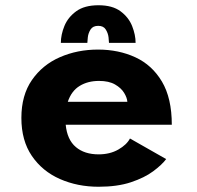

<svg xmlns="http://www.w3.org/2000/svg" viewBox="-20 -701 750 732"><path d="M613.5 -94.5Q597 -72.5 564 -48Q531 -23.5 479.2 -6.2Q427.5 11 356 11Q275.5 11 208.5 -18.5Q141.5 -48 101.5 -106.5Q61.5 -165 61.5 -251.5Q61.5 -338 101.8 -396Q142 -454 208.5 -483Q275 -512 353.5 -512Q432.5 -512 496.2 -482.5Q560 -453 597.5 -389.8Q635 -326.5 635 -225.5H230.5Q236 -168.5 269 -140.5Q302 -112.5 356 -112.5Q399 -112.5 431 -130.8Q463 -149 475.5 -173ZM357.5 -392.5Q315 -392.5 283.8 -373.5Q252.5 -354.5 238.5 -313H465.5Q464.5 -328.5 453.2 -347Q442 -365.5 418.5 -379Q395 -392.5 357.5 -392.5ZM212 -537.5Q212 -568.5 225.5 -601.8Q239 -635 270.5 -658Q302 -681 355.5 -681Q408.5 -681 439.5 -658Q470.5 -635 483.8 -601.5Q497 -568 497 -537.5H395.5Q395.5 -543 393.8 -558.8Q392 -574.5 383.2 -588.5Q374.5 -602.5 354.5 -602.5Q334 -602.5 325.2 -588.5Q316.5 -574.5 314.8 -558.8Q313 -543 313 -537.5Z"/></svg>

Font: League Mono
Style: Bold
Weight: 700
Width: 6
Designer: Tyler Finck
Foundry: The League of Moveable Type / Tyler Finck
Version: Version 2.300;RELEASE